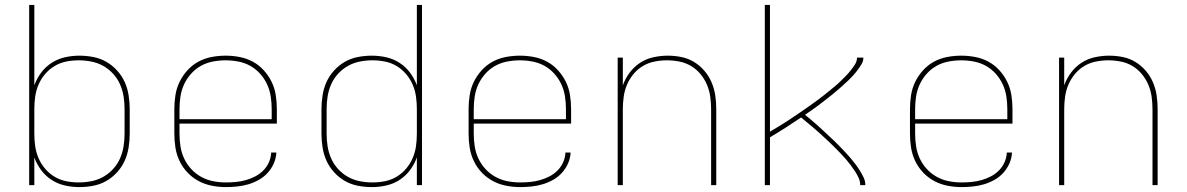

<svg xmlns="http://www.w3.org/2000/svg" viewBox="-20 -755 4840 783"><path d="M304 8Q274 8 245 1.5Q216 -5 191 -21Q166 -37 148 -61Q130 -85 120 -113V0H99V-735H120V-407Q130 -435 148 -459Q166 -483 191 -499Q216 -515 245 -521.5Q274 -528 304 -528Q332 -528 360.5 -522.5Q389 -517 413.5 -503Q438 -489 457.5 -467.5Q477 -446 488.5 -420.5Q500 -395 504.5 -366.5Q509 -338 509 -310V-210Q509 -182 504.5 -153.5Q500 -125 488.5 -99.5Q477 -74 457.5 -52.5Q438 -31 413.5 -17Q389 -3 360.5 2.5Q332 8 304 8ZM301 -11Q327 -11 352.5 -16Q378 -21 400.5 -33.5Q423 -46 441 -65.5Q459 -85 469.5 -109Q480 -133 484 -158.5Q488 -184 488 -210V-310Q488 -336 484 -361.5Q480 -387 469.5 -411Q459 -435 441 -454.5Q423 -474 400.5 -486.5Q378 -499 352.5 -504Q327 -509 301 -509Q275 -509 250 -504Q225 -499 203 -486Q181 -473 164 -453Q147 -433 137 -409.5Q127 -386 123.5 -361Q120 -336 120 -310V-210Q120 -184 123.5 -159Q127 -134 137 -110.5Q147 -87 164 -67Q181 -47 203 -34Q225 -21 250 -16Q275 -11 301 -11Z M901 8Q873 8 844.5 2.5Q816 -3 790.5 -16.5Q765 -30 745 -51Q725 -72 712.5 -98Q700 -124 695.5 -152.5Q691 -181 691 -210V-310Q691 -339 695.5 -367.5Q700 -396 712.5 -421.5Q725 -447 744.5 -468.5Q764 -490 789 -503.5Q814 -517 842.5 -522.5Q871 -528 900 -528Q929 -528 957.5 -522.5Q986 -517 1011 -503.5Q1036 -490 1055.5 -468.5Q1075 -447 1087.5 -421.5Q1100 -396 1104.5 -367.5Q1109 -339 1109 -310V-251H712V-210Q712 -184 716 -158Q720 -132 731 -108.5Q742 -85 760 -65.5Q778 -46 801 -33.5Q824 -21 849.5 -16Q875 -11 901 -11Q922 -11 942.5 -13Q963 -15 982.5 -20.5Q1002 -26 1020.5 -35.5Q1039 -45 1053.5 -59.5Q1068 -74 1076.5 -93Q1085 -112 1086 -133H1107Q1106 -110 1096.5 -88.5Q1087 -67 1071.5 -50Q1056 -33 1035.5 -21.5Q1015 -10 993 -3.5Q971 3 947.5 5.5Q924 8 901 8ZM712 -269H1088V-310Q1088 -336 1084 -362Q1080 -388 1069 -411.5Q1058 -435 1040.5 -454.5Q1023 -474 1000.5 -486.5Q978 -499 952 -504Q926 -509 900 -509Q874 -509 848 -504Q822 -499 799.5 -486.5Q777 -474 759.5 -454.5Q742 -435 731 -411.5Q720 -388 716 -362Q712 -336 712 -310Z M1496 8Q1468 8 1439.5 2.5Q1411 -3 1386.5 -17Q1362 -31 1342.5 -52.5Q1323 -74 1311.5 -99.5Q1300 -125 1295.5 -153.5Q1291 -182 1291 -210V-310Q1291 -338 1295.5 -366.5Q1300 -395 1311.5 -420.5Q1323 -446 1342.5 -467.5Q1362 -489 1386.5 -503Q1411 -517 1439.5 -522.5Q1468 -528 1496 -528Q1526 -528 1555 -521.5Q1584 -515 1609 -499Q1634 -483 1652 -459Q1670 -435 1680 -407V-735H1701V0H1680V-113Q1670 -85 1652 -61Q1634 -37 1609 -21Q1584 -5 1555 1.5Q1526 8 1496 8ZM1499 -11Q1525 -11 1550 -16Q1575 -21 1597 -34Q1619 -47 1636 -67Q1653 -87 1663 -110.5Q1673 -134 1676.5 -159Q1680 -184 1680 -210V-310Q1680 -336 1676.5 -361Q1673 -386 1663 -409.5Q1653 -433 1636 -453Q1619 -473 1597 -486Q1575 -499 1550 -504Q1525 -509 1499 -509Q1473 -509 1447.5 -504Q1422 -499 1399.5 -486.5Q1377 -474 1359 -454.5Q1341 -435 1330.5 -411Q1320 -387 1316 -361.5Q1312 -336 1312 -310V-210Q1312 -184 1316 -158.5Q1320 -133 1330.5 -109Q1341 -85 1359 -65.5Q1377 -46 1399.5 -33.5Q1422 -21 1447.5 -16Q1473 -11 1499 -11Z M2101 8Q2073 8 2044.5 2.5Q2016 -3 1990.5 -16.5Q1965 -30 1945 -51Q1925 -72 1912.5 -98Q1900 -124 1895.5 -152.5Q1891 -181 1891 -210V-310Q1891 -339 1895.5 -367.5Q1900 -396 1912.5 -421.5Q1925 -447 1944.5 -468.5Q1964 -490 1989 -503.5Q2014 -517 2042.5 -522.5Q2071 -528 2100 -528Q2129 -528 2157.5 -522.5Q2186 -517 2211 -503.5Q2236 -490 2255.5 -468.5Q2275 -447 2287.5 -421.5Q2300 -396 2304.5 -367.5Q2309 -339 2309 -310V-251H1912V-210Q1912 -184 1916 -158Q1920 -132 1931 -108.5Q1942 -85 1960 -65.5Q1978 -46 2001 -33.5Q2024 -21 2049.5 -16Q2075 -11 2101 -11Q2122 -11 2142.5 -13Q2163 -15 2182.5 -20.5Q2202 -26 2220.5 -35.5Q2239 -45 2253.5 -59.5Q2268 -74 2276.5 -93Q2285 -112 2286 -133H2307Q2306 -110 2296.5 -88.5Q2287 -67 2271.5 -50Q2256 -33 2235.5 -21.5Q2215 -10 2193 -3.5Q2171 3 2147.5 5.5Q2124 8 2101 8ZM1912 -269H2288V-310Q2288 -336 2284 -362Q2280 -388 2269 -411.5Q2258 -435 2240.5 -454.5Q2223 -474 2200.5 -486.5Q2178 -499 2152 -504Q2126 -509 2100 -509Q2074 -509 2048 -504Q2022 -499 1999.5 -486.5Q1977 -474 1959.5 -454.5Q1942 -435 1931 -411.5Q1920 -388 1916 -362Q1912 -336 1912 -310Z M2499 0V-520H2520V-407Q2530 -435 2548 -459Q2566 -483 2590.5 -499Q2615 -515 2644.5 -521.5Q2674 -528 2703 -528Q2731 -528 2758.5 -522.5Q2786 -517 2810 -502.5Q2834 -488 2852.5 -466.5Q2871 -445 2882 -419Q2893 -393 2897 -365.5Q2901 -338 2901 -310V0H2880V-310Q2880 -335 2876.5 -360.5Q2873 -386 2863 -409.5Q2853 -433 2836.5 -453Q2820 -473 2798 -486Q2776 -499 2750.5 -504Q2725 -509 2700 -509Q2675 -509 2649.5 -504Q2624 -499 2602 -486Q2580 -473 2563.5 -453Q2547 -433 2537 -409.5Q2527 -386 2523.5 -360.5Q2520 -335 2520 -310V0Z M3099 0V-735H3120V-218Q3132 -225 3145 -233Q3158 -241 3170.5 -248.5Q3183 -256 3195.5 -264.5Q3208 -273 3220 -281Q3232 -289 3244.5 -297.5Q3257 -306 3269 -314.5Q3281 -323 3293 -331.5Q3305 -340 3317 -349Q3329 -358 3340.5 -367Q3352 -376 3363.5 -385.5Q3375 -395 3386.5 -404.5Q3398 -414 3408.5 -424.5Q3419 -435 3429.5 -445.5Q3440 -456 3449 -467.5Q3458 -479 3466.5 -492Q3475 -505 3475 -520H3501Q3501 -506 3493.5 -493.5Q3486 -481 3477.5 -469.5Q3469 -458 3459.5 -447.5Q3450 -437 3440 -427.5Q3430 -418 3419.5 -408.5Q3409 -399 3398 -389.5Q3387 -380 3376 -371Q3365 -362 3354 -353.5Q3343 -345 3332 -336.5Q3321 -328 3309.5 -319.5Q3298 -311 3286.5 -303Q3275 -295 3263 -287Q3275 -277 3287.5 -266.5Q3300 -256 3312 -245.5Q3324 -235 3335.5 -224Q3347 -213 3359 -202Q3371 -191 3382.5 -180Q3394 -169 3405 -157.5Q3416 -146 3427 -134.5Q3438 -123 3448.5 -110.5Q3459 -98 3468.5 -85.5Q3478 -73 3486.5 -59.5Q3495 -46 3502 -31Q3509 -16 3509 0H3488Q3488 -16 3481.5 -30Q3475 -44 3466.5 -57Q3458 -70 3448.5 -82.5Q3439 -95 3429 -106.5Q3419 -118 3408 -129.5Q3397 -141 3386 -152Q3375 -163 3364 -173.5Q3353 -184 3341.5 -194.5Q3330 -205 3318.5 -215.5Q3307 -226 3295 -236Q3283 -246 3271 -256Q3259 -266 3247 -276Q3216 -255 3184 -234.5Q3152 -214 3120 -195V0Z M3901 8Q3873 8 3844.5 2.5Q3816 -3 3790.5 -16.5Q3765 -30 3745 -51Q3725 -72 3712.5 -98Q3700 -124 3695.5 -152.5Q3691 -181 3691 -210V-310Q3691 -339 3695.5 -367.5Q3700 -396 3712.5 -421.5Q3725 -447 3744.5 -468.5Q3764 -490 3789 -503.5Q3814 -517 3842.5 -522.5Q3871 -528 3900 -528Q3929 -528 3957.5 -522.5Q3986 -517 4011 -503.5Q4036 -490 4055.5 -468.5Q4075 -447 4087.5 -421.5Q4100 -396 4104.5 -367.5Q4109 -339 4109 -310V-251H3712V-210Q3712 -184 3716 -158Q3720 -132 3731 -108.5Q3742 -85 3760 -65.5Q3778 -46 3801 -33.5Q3824 -21 3849.5 -16Q3875 -11 3901 -11Q3922 -11 3942.5 -13Q3963 -15 3982.5 -20.5Q4002 -26 4020.5 -35.5Q4039 -45 4053.5 -59.5Q4068 -74 4076.5 -93Q4085 -112 4086 -133H4107Q4106 -110 4096.5 -88.5Q4087 -67 4071.5 -50Q4056 -33 4035.5 -21.5Q4015 -10 3993 -3.5Q3971 3 3947.5 5.5Q3924 8 3901 8ZM3712 -269H4088V-310Q4088 -336 4084 -362Q4080 -388 4069 -411.5Q4058 -435 4040.5 -454.5Q4023 -474 4000.5 -486.5Q3978 -499 3952 -504Q3926 -509 3900 -509Q3874 -509 3848 -504Q3822 -499 3799.5 -486.5Q3777 -474 3759.5 -454.5Q3742 -435 3731 -411.5Q3720 -388 3716 -362Q3712 -336 3712 -310Z M4299 0V-520H4320V-407Q4330 -435 4348 -459Q4366 -483 4390.5 -499Q4415 -515 4444.5 -521.5Q4474 -528 4503 -528Q4531 -528 4558.5 -522.5Q4586 -517 4610 -502.5Q4634 -488 4652.5 -466.5Q4671 -445 4682 -419Q4693 -393 4697 -365.5Q4701 -338 4701 -310V0H4680V-310Q4680 -335 4676.5 -360.5Q4673 -386 4663 -409.5Q4653 -433 4636.5 -453Q4620 -473 4598 -486Q4576 -499 4550.5 -504Q4525 -509 4500 -509Q4475 -509 4449.5 -504Q4424 -499 4402 -486Q4380 -473 4363.5 -453Q4347 -433 4337 -409.5Q4327 -386 4323.5 -360.5Q4320 -335 4320 -310V0Z"/></svg>

Font: Zed Sans Thin Extended
Style: Regular
Weight: 100
Width: 7
Designer: Belleve Invis
Foundry: Belleve Invis
Version: Version 1.0.0; ttfautohint (v1.8.4)